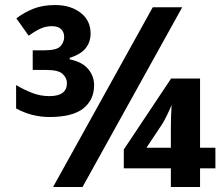

<svg xmlns="http://www.w3.org/2000/svg" viewBox="-20 -743 885 763"><path d="M177 -278Q106 -278 44 -312V-405Q76 -386 108.5 -373.5Q141 -361 176 -361Q246 -361 246 -413Q246 -433 229 -449Q212 -465 165 -465H110V-543H155Q206 -543 220.5 -559.5Q235 -576 235 -596Q235 -615 223 -627Q211 -639 186 -639Q163 -639 142.5 -630Q122 -621 94 -601L45 -670Q75 -693 112 -708Q149 -723 199 -723Q260 -723 300 -692.5Q340 -662 340 -610Q340 -576 320.5 -551.5Q301 -527 257 -513V-507Q307 -497 330.5 -468.5Q354 -440 354 -405Q354 -346 311 -312Q268 -278 177 -278ZM191 0 587 -714H704L308 0ZM659 0V-74H472V-149L660 -431H775V-156H836V-74H775V0ZM562 -156H659V-236Q659 -278 662 -326Q657 -313 645 -288Q633 -263 624 -249Z"/></svg>

Font: RS Noto Sans
Style: Bold
Weight: 700
Designer: Monotype Design Team
Foundry: Monotype Imaging Inc.
Version: Version 3.10